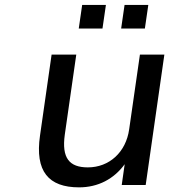

<svg xmlns="http://www.w3.org/2000/svg" viewBox="-20 -765 738 794"><path d="M307.1 9.8C385.7 9.8 451.2 -24.9 495.6 -85.9L483.4 0H582.5L659.7 -539.1H558.6L514.2 -230.5C501 -135.3 431.6 -72.8 343.3 -72.8C266.6 -72.8 234.4 -111.3 248 -208.5L295.4 -539.1H193.4L145.5 -204.6C124 -56.2 180.7 9.8 307.1 9.8ZM579.1 -647 593.3 -744.6H495.1L481 -647ZM403.8 -647 418 -744.6H319.8L305.7 -647Z"/></svg>

Font: Winston
Style: Italic
Weight: 400
Italic angle: -8.13011°
Designer: Vernon Adams, Kim Jin-seong, David Berlow, Cristiano Sobral
Foundry: The Winston Project Authors
Version: Version 3.004